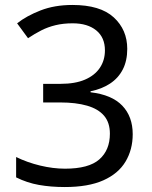

<svg xmlns="http://www.w3.org/2000/svg" viewBox="-20 -744 612 774"><path d="M493 -547Q493 -499 475 -464Q457 -429 423.5 -407Q390 -385 345 -376V-372Q431 -362 473 -318Q515 -274 515 -203Q515 -141 486 -92.5Q457 -44 396.5 -17Q336 10 241 10Q185 10 137 1.5Q89 -7 45 -29V-111Q90 -89 142 -76.5Q194 -64 242 -64Q338 -64 380.5 -101.5Q423 -139 423 -205Q423 -250 399.5 -277.5Q376 -305 331 -318Q286 -331 223 -331H154V-406H224Q283 -406 322.5 -423Q362 -440 382.5 -470.5Q403 -501 403 -541Q403 -593 368 -621.5Q333 -650 273 -650Q235 -650 204 -642.5Q173 -635 146.5 -621.5Q120 -608 93 -590L49 -650Q87 -680 143.5 -702Q200 -724 272 -724Q384 -724 438.5 -674Q493 -624 493 -547Z"/></svg>

Font: Noto Sans Thai
Style: Regular
Weight: 400
Designer: Monotype Design Team
Foundry: Monotype Imaging Inc.
Version: Version 2.001